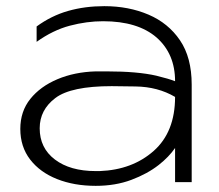

<svg xmlns="http://www.w3.org/2000/svg" viewBox="-20 -592 713 624"><path d="M291 -360Q310 -360 327 -360Q427 -360 488 -346Q529 -336 549 -328Q549 -417 489 -470Q428 -523 315 -523Q262 -523 207 -508.5Q152 -494 99 -456V-506Q147 -541 201.5 -556.5Q256 -572 319 -572Q398 -572 462.5 -544.5Q527 -517 565 -461Q603 -405 603 -317V0H549V-111Q529 -82 496 -56Q459 -27 407 -7.5Q355 12 291 12Q221 12 165.5 -10Q110 -32 78 -73.5Q46 -115 46 -173Q46 -230 78.5 -270.5Q111 -311 166.5 -334.5Q222 -358 291 -360ZM549 -277Q493 -310 420.5 -311Q348 -312 343 -312Q211 -312 160 -273.5Q109 -235 109 -175Q109 -111 158.5 -73.5Q208 -36 291 -36Q297 -36 304 -36Q410 -40 479.5 -101.5Q549 -163 549 -277Z"/></svg>

Font: Bounded
Style: Regular
Weight: 200
Designer: Vlad Churkin
Version: Version 1.0